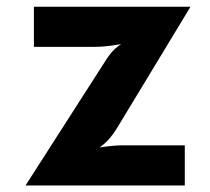

<svg xmlns="http://www.w3.org/2000/svg" viewBox="-20 -566 640 586"><path d="M58 0 304.5 -384.5Q321.5 -411 341.2 -425.5Q361 -440 387 -448L402.5 -439Q369 -434.5 333.5 -428.8Q298 -423 269 -423H83.5V-545.5H561.5L336.5 -174Q315 -138.5 288 -119Q261 -99.5 229 -87.5L226.5 -109.5Q259 -112.5 294.8 -117.5Q330.5 -122.5 355 -122.5H544V0Z"/></svg>

Font: Spline Sans Mono
Style: Bold
Weight: 700
Designer: Eben Sorkin, Mirko Velimirovic
Foundry: Sorkin Type
Version: Version 1.004